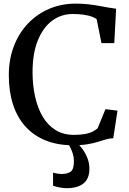

<svg xmlns="http://www.w3.org/2000/svg" viewBox="-20 -772 696 1035"><path d="M373 11Q289 11 224.5 -15.5Q160 -42 116 -91.2Q72 -140.5 49.8 -210.2Q27.5 -280 27.5 -366.5Q27.5 -452.5 54.8 -523.2Q82 -594 131.2 -645.5Q180.5 -697 246 -724.8Q311.5 -752.5 388.5 -752.5Q423.5 -752.5 454.8 -749Q486 -745.5 513.5 -740.5Q541 -735.5 564.5 -731.2Q588 -727 606 -725L596 -539.5H527L501 -668.5Q493.5 -675.5 476 -682Q458.5 -688.5 432.5 -692.5Q406.5 -696.5 372 -696.5Q310 -696.5 261.2 -660.5Q212.5 -624.5 184 -554.5Q155.5 -484.5 155.5 -382.5Q155.5 -313 169 -251.8Q182.5 -190.5 209.8 -144Q237 -97.5 279 -71.2Q321 -45 378 -45Q415 -45 439.5 -49.8Q464 -54.5 479.2 -62.5Q494.5 -70.5 506 -80L548.5 -183.5L613.5 -175.5L590.5 -27Q568.5 -26 548.8 -20Q529 -14 505.8 -6.8Q482.5 0.5 450.5 5.8Q418.5 11 373 11ZM339.5 242.5Q320.5 242.5 300 238.2Q279.5 234 266 229V158.5Q276.5 162 290.5 164Q304.5 166 311.5 166Q342.5 166 360.5 153.8Q378.5 141.5 378.5 95.5Q378.5 75.5 372.2 56Q366 36.5 358 21Q350 5.5 345 -1L378 -6L396.5 -1Q407.5 8.5 423.2 29.5Q439 50.5 450.8 79.2Q462.5 108 462 140Q461.5 177 446 199.5Q430.5 222 403.2 232.2Q376 242.5 339.5 242.5Z"/></svg>

Font: Merriweather Light 18pt Medium
Style: Regular
Weight: 500
Version: Version 2.100